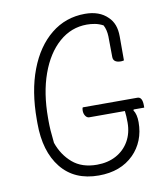

<svg xmlns="http://www.w3.org/2000/svg" viewBox="-83 -790 766 879"><g transform="rotate(-10 300.0 -350.0)"><path d="M287 -300H541Q564 -300 564 -260V-250H515L513 -246Q527 -226 527 -189Q527 -144 512 -106.5Q497 -69 469 -41Q408 20 306 20Q193 20 131.5 -56.5Q70 -133 70 -264V-281Q70 -413 107.5 -511.5Q145 -610 213 -665Q281 -720 371 -720Q438 -720 476 -682Q493 -666 501.5 -643.5Q510 -621 510 -590V-479Q502 -477 496 -477Q460 -477 460 -504Q460 -568 459 -599.5Q458 -631 446 -653Q427 -663 408 -666.5Q389 -670 371 -670Q298 -670 241.5 -620.5Q185 -571 153.5 -483Q122 -395 122 -280V-266Q122 -245 123.5 -222Q125 -199 129 -163Q149 -105 192.5 -67.5Q236 -30 306 -30Q357 -30 395.5 -51Q434 -72 455.5 -109.5Q477 -147 477 -196Q477 -226 474 -250H309Q298 -250 291 -260.5Q284 -271 284 -285Q284 -296 287 -300Z"/></g></svg>

Font: Recursive Mn Csl St Lt
Style: Regular
Weight: 300
Monospace: yes
Version: Version 1.079;hotconv 1.0.112;makeotfexe 2.5.65598; ttfautoh